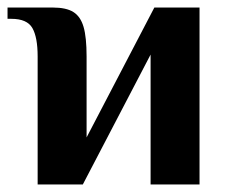

<svg xmlns="http://www.w3.org/2000/svg" viewBox="-21 -490 610 510"><path d="M79 -340Q79 -391 65 -415.5Q51 -440 9 -440H-1V-470H119Q155 -470 174 -458Q193 -446 201 -418.5Q209 -391 209 -340V-125L389 -470H509V0H379V-345L199 0H79Z"/></svg>

Font: Philosopher
Style: Bold
Weight: 700
Designer: Jovanny Lemonad
Foundry: Jovanny Lemonad
Version: Version 2.000